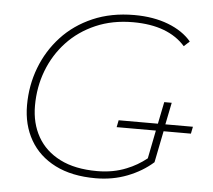

<svg xmlns="http://www.w3.org/2000/svg" viewBox="-51 -759 907 819"><g transform="rotate(5 402.5 -350.0)"><path d="M387 4Q285 4 214 -32Q143 -68 106 -132.5Q69 -197 69 -281Q69 -366 98 -442Q127 -518 181.5 -577Q236 -636 314.5 -670Q393 -704 492 -704Q574 -704 637.5 -679.5Q701 -655 737 -612L713 -590Q677 -631 621 -652Q565 -673 489 -673Q401 -673 329.5 -642Q258 -611 207.5 -557Q157 -503 130 -432.5Q103 -362 103 -282Q103 -207 135.5 -149.5Q168 -92 232 -59.5Q296 -27 391 -27Q460 -27 516 -50Q562 -68 602 -100L626 -221H458L464 -251H632L651 -345H683L664 -251H782L776 -221H659L632 -86Q586 -45 523 -20.5Q460 4 387 4Z"/></g></svg>

Font: Montserrat Thin ExtraLight
Style: Italic
Weight: 250
Italic angle: -11.3°
Version: Version 9.000